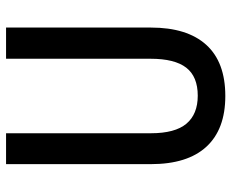

<svg xmlns="http://www.w3.org/2000/svg" viewBox="-85 -669 764 634"><g transform="rotate(-90 297.0 -352.0)"><path d="M523 -236Q523 -116 466 -53Q409 10 297 10Q187 10 129.5 -52.5Q72 -115 72 -236V-714H174V-236Q174 -156 205.5 -118.5Q237 -81 298 -81Q361 -81 390.5 -119Q420 -157 420 -237V-714H523Z"/></g></svg>

Font: Noto Sans Lao Condensed Medium
Style: Regular
Weight: 500
Width: 3
Designer: Monotype Design Team
Foundry: Monotype Imaging Inc.
Version: Version 2.003; ttfautohint (v1.8.4.7-5d5b)